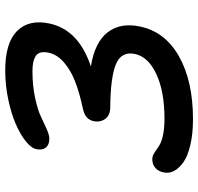

<svg xmlns="http://www.w3.org/2000/svg" viewBox="-32 -743 764 740"><g transform="rotate(-90 350.0 -373.0)"><path d="M261.2 -11.2Q204.1 -11.2 160.9 -21.5Q117.7 -31.7 94.5 -48.3Q71.3 -64.9 61.3 -84Q51.3 -103 55.2 -123Q59.1 -144 72.5 -156Q85.9 -168 106 -168Q116.7 -168 125.7 -163.1Q134.8 -158.2 143.8 -151.4Q152.8 -144.5 165.5 -137.7Q178.2 -130.9 203.1 -126Q228 -121.1 262.2 -121.1Q367.2 -121.1 434.3 -152.3Q501.5 -183.6 512.2 -235.8Q522.5 -287.6 472.2 -308.3Q421.9 -329.1 307.1 -330.1Q275.9 -330.1 262 -349.1Q248 -368.2 252.9 -393.1Q259.3 -426.8 299.8 -435.1Q360.8 -448.2 404.3 -464.8Q447.8 -481.4 479 -508.1Q510.3 -534.7 517.1 -568.8Q521 -587.4 517.1 -599.9Q513.2 -612.3 502 -618.7Q490.7 -625 477.3 -627.4Q463.9 -629.9 444.8 -629.9Q389.2 -629.9 342.3 -619.6Q295.4 -609.4 270.8 -597.4Q246.1 -585.4 222.9 -575.2Q199.7 -564.9 185.1 -564.9Q162.1 -564.9 151.4 -578.1Q140.6 -591.3 145 -613.8Q148.4 -633.8 175 -655.3Q201.7 -676.8 242.2 -694.3Q282.7 -711.9 337.6 -723.4Q392.6 -734.9 448.2 -734.9Q554.2 -734.9 599.9 -689.9Q645.5 -645 629.9 -566.9Q606.9 -452.1 463.9 -404.8Q557.6 -389.6 595.5 -340.1Q633.3 -290.5 618.2 -217.8Q599.1 -120.1 503.7 -65.7Q408.2 -11.2 261.2 -11.2Z"/></g></svg>

Font: Shantell Sans Bouncy
Style: Italic
Weight: 500
Italic angle: -11.31°
Designer: Stephen Nixon, Anya Danilova, Shantell Martin
Foundry: Arrow Type
Version: Version 1.006;[9816181b4]